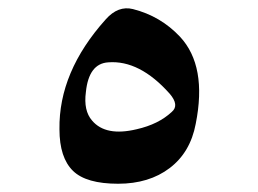

<svg xmlns="http://www.w3.org/2000/svg" viewBox="-20 -446 625 465"><path d="M236 -399Q266 -433 302 -424Q369 -407 416 -357Q482 -286 454 -146Q441 -77 391 -39Q341 -1 266 -1Q189 -1 157 -32Q124 -64 124 -133Q122 -272 236 -399ZM391 -219Q318 -301 242 -295Q195 -292 188 -223Q182 -178 203 -154Q236 -115 311 -133Q364 -145 396 -175Q415 -191 391 -219Z"/></svg>

Font: Amiri Quran
Style: Regular
Weight: 400
Designer: Khaled Hosny
Version: Version 0.117